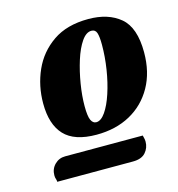

<svg xmlns="http://www.w3.org/2000/svg" viewBox="-84 -748 616 664"><g transform="rotate(-15 224.5 -416.0)"><path d="M215 -280Q136 -280 100 -318.5Q64 -357 64 -432Q64 -495 88.5 -550Q113 -605 163 -639.5Q213 -674 290 -674Q361 -674 404 -638Q447 -602 447 -513Q447 -442 417.5 -389.5Q388 -337 336 -308.5Q284 -280 215 -280ZM225 -322Q242 -322 258 -345Q274 -368 286.5 -406Q299 -444 306 -488.5Q313 -533 313 -576Q313 -605 308.5 -618.5Q304 -632 290 -632Q271 -632 254.5 -608Q238 -584 226 -546Q214 -508 207 -465.5Q200 -423 200 -386Q200 -350 206.5 -336Q213 -322 225 -322ZM41 -158Q41 -164 39 -169Q37 -174 37 -182Q37 -205 52.5 -220.5Q68 -236 90 -236H368Q369 -231 370.5 -225.5Q372 -220 372 -213Q372 -191 357.5 -174.5Q343 -158 312 -158Z"/></g></svg>

Font: Sansita Swashed ExtraBold
Style: Regular
Weight: 800
Designer: Pablo Cosgaya
Foundry: Omnibus-Type
Version: Version 1.003; ttfautohint (v1.8.3)